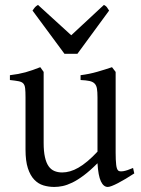

<svg xmlns="http://www.w3.org/2000/svg" viewBox="-20 -740 570 775"><path d="M522 -40Q503.9 -28.3 487.3 -18.3Q470.7 -8.3 456.5 -1Q442.4 6.3 431.6 10.5Q420.9 14.6 415 14.6Q397.9 14.6 387.2 -8.1Q376.5 -30.8 373.5 -81.1Q343.3 -50.8 318.1 -32Q293 -13.2 271.7 -2.9Q250.5 7.3 232.7 11Q214.8 14.6 199.2 14.6Q176.3 14.6 155.3 8.3Q134.3 2 118.2 -14.9Q102.1 -31.7 92.5 -61Q83 -90.3 83 -136.2V-347.2Q83 -370.6 81.5 -383.5Q80.1 -396.5 74 -403.1Q67.9 -409.7 55.2 -412.1Q42.5 -414.6 20 -417V-436.5Q37.6 -438.5 53 -441.4Q68.4 -444.3 82.8 -448.2Q97.2 -452.1 111.8 -457.3Q126.5 -462.4 142.6 -468.8L156.2 -449.7V-163.1Q156.2 -128.9 161.4 -106Q166.5 -83 176 -69.3Q185.5 -55.7 199.5 -49.8Q213.4 -43.9 231 -43.9Q246.6 -43.9 262.9 -48.6Q279.3 -53.2 296.6 -63.2Q314 -73.2 333 -89.1Q352.1 -105 373.5 -127.9V-347.2Q373.5 -369.1 371.3 -382.3Q369.1 -395.5 361.8 -402.8Q354.5 -410.2 341.1 -413.1Q327.6 -416 305.2 -417V-436.5Q340.3 -440.9 372.6 -450.2Q404.8 -459.5 432.1 -468.8L446.8 -449.7V-124Q446.8 -93.8 449 -74.7Q451.2 -55.7 458 -50.8Q463.9 -46.9 478 -49.1Q492.2 -51.3 517.1 -62ZM292.5 -522.9H240.2L111.3 -697.3Q114.7 -702.1 117.2 -705.6Q119.6 -709 121.8 -711.4Q124 -713.9 126.7 -715.8Q129.4 -717.8 133.3 -720.2L267.6 -597.7L399.4 -720.2Q407.7 -715.8 411.1 -711.4Q414.6 -707 420.4 -697.3Z"/></svg>

Font: Noto Serif Devanagari
Style: Bold
Weight: 700
Designer: Monotype Design Team
Foundry: Monotype Imaging Inc.
Version: Version 1.01